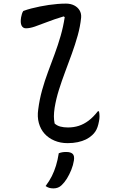

<svg xmlns="http://www.w3.org/2000/svg" viewBox="-20 -780 640 1065"><path d="M109 -719Q130 -727 153.5 -733Q177 -739 201.5 -744Q226 -749 250.5 -752.5Q275 -756 299 -758Q323 -760 346 -760Q372 -760 391.5 -750Q411 -740 421.5 -722.5Q432 -705 430 -682Q425 -633 411 -583Q397 -533 378.5 -482Q360 -431 341 -380.5Q322 -330 306.5 -280.5Q291 -231 283 -182Q279 -155 279 -135Q279 -115 283 -95Q296 -83 314.5 -78Q333 -73 357 -73Q389 -73 417 -82Q445 -91 471 -110.5Q497 -130 523 -163H529Q532 -149 532 -135Q532 -121 529 -107Q526 -90 521 -75.5Q516 -61 508.5 -50Q501 -39 491 -30Q476 -16 456.5 -6.5Q437 3 411.5 8.5Q386 14 355 14Q315 14 282 0Q249 -14 227 -38.5Q205 -63 195.5 -97.5Q186 -132 192 -173Q199 -228 213.5 -280Q228 -332 246.5 -381.5Q265 -431 283.5 -481Q302 -531 316.5 -581.5Q331 -632 339 -685L333 -689Q280 -673 240.5 -657.5Q201 -642 173 -632.5Q145 -623 124 -623Q107 -623 99.5 -638.5Q92 -654 97 -684Q99 -694 101.5 -702.5Q104 -711 109 -719ZM306 70Q317 66 326 64.5Q335 63 348 63Q372 63 383 73.5Q394 84 390 110Q386 136 375.5 162Q365 188 351.5 210Q338 232 322 247Q313 256 301.5 260.5Q290 265 277 265Q263 265 253 262Q243 259 233 252Q254 224 267.5 197Q281 170 290.5 139Q300 108 306 70Z"/></svg>

Font: Rec Mono Duotone
Style: Italic
Weight: 400
Italic angle: -10°
Monospace: yes
Version: Version 1.085; ttfautohint (v1.8.4.7-5d5b)